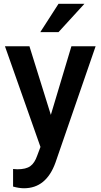

<svg xmlns="http://www.w3.org/2000/svg" viewBox="-20 -770 527 1003"><path d="M245.6 -169.9 353 -528.3H479.5L269.5 80.1Q221.2 213.4 105.5 213.4Q79.6 213.4 48.3 204.6V112.8L70.8 114.3Q115.7 114.3 138.4 97.9Q161.1 81.5 174.3 43L191.4 -2.4L5.9 -528.3H133.8ZM285.6 -750H420.9L285.6 -602.1H190.4Z"/></svg>

Font: RobotoDraft Medium
Style: Regular
Weight: 500
Version: Version 2.001152; 2014